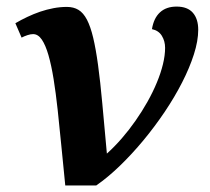

<svg xmlns="http://www.w3.org/2000/svg" viewBox="-20 -566 642 586"><path d="M585 -475.1Q585 -441.4 571.8 -400.1Q558.6 -358.9 535.9 -314.5Q513.2 -270 482.7 -224.6Q452.1 -179.2 417.7 -137.7Q383.3 -96.2 346.4 -60.5Q309.6 -24.9 273.9 0H179.2Q172.9 -62.5 167.2 -121.1Q161.6 -179.7 156 -231Q150.4 -282.2 143.6 -324.7Q136.7 -367.2 127.9 -397.7Q119.1 -428.2 107.7 -445.1Q96.2 -461.9 81.1 -461.9Q73.2 -461.9 63.7 -458.7Q54.2 -455.6 45.9 -451.2L26.9 -495.1Q44.4 -505.4 63.5 -514.4Q82.5 -523.4 102.5 -530.3Q122.6 -537.1 143.1 -541Q163.6 -544.9 184.1 -544.9Q204.6 -544.9 219.5 -535.9Q234.4 -526.9 245.4 -505.9Q256.3 -484.9 264.4 -450.9Q272.5 -417 279.3 -367.2Q286.1 -317.4 292.2 -250.5Q298.3 -183.6 306.2 -97.2Q329.6 -118.2 351.8 -143.8Q374 -169.4 393.8 -197.8Q413.6 -226.1 430.2 -255.6Q446.8 -285.2 458.7 -314Q470.7 -342.8 477.3 -369.9Q483.9 -397 483.9 -419.9Q483.9 -440.4 474.1 -456.5Q464.4 -472.7 443.8 -477.1Q449.2 -510.7 468.3 -528.3Q487.3 -545.9 519 -545.9Q552.2 -545.9 568.6 -527.1Q585 -508.3 585 -475.1Z"/></svg>

Font: Droid Serif
Style: Bold Italic
Weight: 700
Italic angle: -12°
Designer: Monotype Design team
Foundry: Monotype Imaging Inc.
Version: Version 1.03